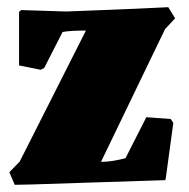

<svg xmlns="http://www.w3.org/2000/svg" viewBox="-20 -502 525 534"><path d="M21 12 6 -23 35 -53Q81 -144 127 -235Q173 -326 219 -417Q174 -417 154 -413L103 -313L93 -308L33 -320V-469L39 -474Q71 -473 102 -472Q133 -471 164 -470Q211 -472 279 -474.5Q347 -477 448 -482L467 -451L439 -421L261 -52H265Q279 -52 296.5 -55Q314 -58 329 -62L387 -176L455 -171L462 -160L442 -13L440 -1Q347 2 254.5 5Q162 8 69 11Z"/></svg>

Font: Labrada Black
Style: Regular
Weight: 900
Designer: Mercedes Jáuregui
Foundry: Omnibus-Type Team
Version: Version 1.000; ttfautohint (v1.8.4.7-5d5b)